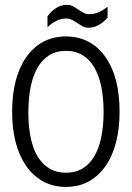

<svg xmlns="http://www.w3.org/2000/svg" viewBox="-20 -751 535 780"><path d="M465.8 -296.9Q465.8 -229.5 451.7 -173.8Q437.5 -118.2 409.7 -77.6Q381.8 -37.1 341.3 -14.4Q300.8 8.3 248 8.3Q195.3 8.3 154.5 -14.4Q113.8 -37.1 85.9 -77.6Q29.3 -160.2 29.3 -296.4Q29.3 -435.5 85.9 -517.6Q145 -602.5 248 -603Q350.6 -602.5 409.7 -517.6Q465.8 -436.5 465.8 -296.9ZM132.8 -476.6Q95.7 -412.1 95.2 -296.4Q95.2 -118.7 180.2 -66.9Q209 -49.3 248 -49.3Q287.1 -49.3 315.9 -66.9Q344.7 -84.5 363.5 -116.7Q382.3 -148.9 391.6 -194.6Q400.9 -240.2 400.9 -296.1Q400.9 -352.1 391.6 -397.9Q382.3 -443.8 363.5 -476.3Q344.7 -508.8 315.9 -526.6Q287.1 -544.4 248 -544.4Q209 -544.4 180.2 -526.6Q151.4 -508.8 132.8 -476.6ZM417 -679.2Q402.3 -662.1 382.8 -650.4Q362.3 -638.7 339.8 -638.2Q326.7 -638.2 315.9 -644Q305.2 -650.4 294.4 -657.2Q284.2 -664.1 273.4 -669.9Q262.7 -675.8 249 -675.8Q227.1 -675.8 207.5 -665.5Q187.5 -655.3 172.9 -640.1V-684.6Q186 -704.1 207 -717.8Q227.5 -731.4 252 -731.4Q265.6 -731.4 276.4 -725.6Q287.1 -719.7 297.4 -712.4Q308.1 -705.1 318.8 -699.2Q329.1 -693.4 342.8 -693.4Q363.3 -693.4 382.8 -702.1Q401.4 -710.9 417 -723.6Z"/></svg>

Font: Meera
Style: Regular
Weight: 400
Designer: Hussain KH and Suresh P for Swathanthra Malayalam Computing (SMC)
Version: Version 7.0.0+20221109